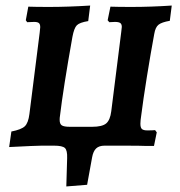

<svg xmlns="http://www.w3.org/2000/svg" viewBox="-20 -525 649 692"><path d="M454 -500Q524 -500 599 -505L592 -450Q563 -445 551.5 -436Q540 -427 536 -403Q523 -333 509.5 -249Q496 -165 489 -109Q486 -90 486 -79Q486 -65 491.5 -60Q497 -55 511 -55Q530 -55 539 -56L545 -48L535 1H506Q488 0 423 0H357Q337 0 326.5 10Q316 20 312 42L294 141L219 147L222 45Q223 17 214 8.5Q205 0 175 0H130Q111 0 13 5L21 -51Q57 -58 69.5 -70Q82 -82 86 -114L123 -407Q125 -423 125 -427Q125 -438 120 -442Q115 -446 103 -446L78 -445L73 -452L82 -501Q108 -500 157 -500Q225 -500 305 -505L298 -449Q267 -444 257 -434Q247 -424 241 -392Q208 -207 196 -106Q195 -101 195 -93Q195 -78 203 -73Q211 -68 232 -68H312Q348 -68 362.5 -80Q377 -92 381 -124L417 -410Q419 -424 419 -428Q419 -438 413.5 -442Q408 -446 394 -446L374 -445L368 -452L378 -501Q404 -500 454 -500Z"/></svg>

Font: Alegreya SC
Style: Bold Italic
Weight: 700
Italic angle: -7°
Designer: Juan Pablo del Peral
Foundry: Huerta Tipografica
Version: Version 2.007; ttfautohint (v1.6)